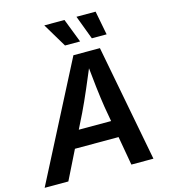

<svg xmlns="http://www.w3.org/2000/svg" viewBox="-155 -1052 1018 1158"><g transform="rotate(-15 353.5 -473.5)"><path d="M-21 0 353.5 -727.5H519L658.2 0H520.5L454.1 -377.9Q445.3 -433.1 436.5 -508.8Q427.7 -584.5 418.5 -678.7H445.8Q407.2 -586.9 375 -511.7Q342.8 -436.5 314.5 -377.9L127 0ZM156.7 -180.2 173.8 -285.2H557.1L540 -180.2ZM487.3 -797.4 431.2 -946.8H550.8L579.6 -797.4ZM319.8 -797.4 230.5 -946.8H356.4L414.1 -797.4Z"/></g></svg>

Font: Inter SemiBold
Style: Italic
Weight: 600
Italic angle: -9.3988°
Designer: Rasmus Andersson
Foundry: rsms
Version: Version 4.001;git-66647c0bb